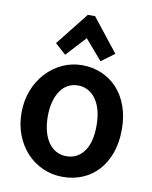

<svg xmlns="http://www.w3.org/2000/svg" viewBox="-81 -758 663 835"><g transform="rotate(10 250.0 -340.5)"><path d="M28.8 0ZM253.9 -477.1Q299.3 -477.1 338.9 -460.4Q378.4 -443.8 408 -412.4Q437.5 -380.9 454.3 -335Q471.2 -289.1 471.2 -231Q471.2 -172.9 454.6 -127Q438 -81.1 408.9 -49.3Q379.9 -17.6 339.8 -0.7Q299.8 16.1 252.9 16.1Q206.1 16.1 165.3 -2Q124.5 -20 94 -52.7Q63.5 -85.4 46.1 -130.4Q28.8 -175.3 28.8 -229Q28.8 -282.2 46.6 -327.6Q64.5 -373 95.2 -406.2Q126 -439.5 166.7 -458.3Q207.5 -477.1 253.9 -477.1ZM359.9 -229Q359.9 -267.1 351.8 -296.4Q343.8 -325.7 329.1 -345.9Q314.5 -366.2 294.4 -376.7Q274.4 -387.2 251 -387.2Q227.1 -387.2 207.3 -376.7Q187.5 -366.2 173.6 -346.2Q159.7 -326.2 151.9 -297.6Q144 -269 144 -232.9Q144 -196.8 151.6 -167.7Q159.2 -138.7 173.3 -118.2Q187.5 -97.7 207.8 -86.4Q228 -75.2 252.9 -75.2Q301.8 -75.2 330.8 -114.7Q359.9 -154.3 359.9 -229ZM124 -551.8 238.8 -696.8H271L386.2 -550.8L328.1 -507.8L252 -596.2L171.9 -508.8Z"/></g></svg>

Font: InconsolataGo
Style: Bold
Weight: 700
Designer: Raph Levien, Kirill Tkachev(cyreal.org)
Foundry: Raph Levien, Kirill Tkachev(cyreal.org)
Version: Version 1.015; ttfautohint (v0.92) -l 8 -r 50 -G 200 -x 14 -